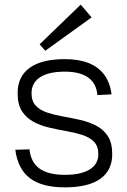

<svg xmlns="http://www.w3.org/2000/svg" viewBox="-20 -802 549 828"><path d="M260 6Q161 6 109 -33.5Q57 -73 46 -156L107 -158Q113 -102 150.5 -75Q188 -48 260 -48Q329 -48 366.5 -71Q404 -94 404 -137Q404 -172 385 -191Q366 -210 335 -220Q304 -230 267 -236.5Q230 -243 193 -251.5Q156 -260 125 -276.5Q94 -293 75 -322Q56 -351 56 -400Q56 -472 108 -509.5Q160 -547 260 -547Q320 -547 362.5 -530Q405 -513 430 -479Q455 -445 461 -395L400 -392Q396 -442 360.5 -467.5Q325 -493 260 -493Q190 -493 153 -469Q116 -445 116 -400Q116 -365 135 -345.5Q154 -326 185 -316Q216 -306 253 -299.5Q290 -293 327 -284.5Q364 -276 395 -260Q426 -244 445 -215Q464 -186 464 -137Q464 -67 412 -30.5Q360 6 260 6ZM375 -727 175 -583 151 -611 328 -782Z"/></svg>

Font: Pathway Extreme 8pt Thin
Style: Regular
Weight: 100
Designer: Eduardo Rodriguez Tunni
Foundry: Eduardo Rodriguez Tunni
Version: Version 1.000